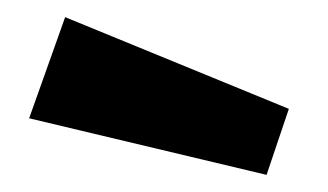

<svg xmlns="http://www.w3.org/2000/svg" viewBox="-20 -755 383 224"><path d="M56 -735 14 -617 291 -551 317 -628Z"/></svg>

Font: United Sans Black
Style: Regular
Weight: 900
Designer: Pablo Impallari, Rodrigo Fuenzalida (Modified by Dan O. Williams)
Version: Version 1.000;PS 001.000;hotconv 1.0.88;makeotf.lib2.5.64775